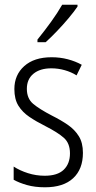

<svg xmlns="http://www.w3.org/2000/svg" viewBox="-20 -785 408 815"><path d="M332 -136Q332 -67 290.5 -28.5Q249 10 171 10Q128 10 94.5 0.5Q61 -9 38 -22V-78Q64 -61 98.5 -50Q133 -39 170 -39Q224 -39 250.5 -64.5Q277 -90 277 -134Q277 -177 251 -200Q225 -223 172 -250Q134 -269 104.5 -289Q75 -309 58 -336.5Q41 -364 41 -407Q41 -467 83 -504.5Q125 -542 199 -542Q235 -542 267.5 -533.5Q300 -525 327 -510L305 -465Q283 -479 255 -487Q227 -495 198 -495Q150 -495 122 -472Q94 -449 94 -408Q94 -367 120.5 -344.5Q147 -322 201 -294Q239 -275 268 -255Q297 -235 314.5 -207Q332 -179 332 -136ZM309 -757Q294 -735 270.5 -707Q247 -679 221 -652Q195 -625 174 -606H139V-617Q169 -654 196.5 -692Q224 -730 244 -765H309Z"/></svg>

Font: Noto Sans Georgian Condensed Light
Style: Regular
Weight: 300
Width: 3
Designer: Monotype Design Team, Akaki Razmadze
Foundry: Google LLC
Version: Version 2.005; ttfautohint (v1.8.4.7-5d5b)